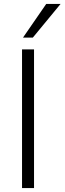

<svg xmlns="http://www.w3.org/2000/svg" viewBox="-20 -956 328 976"><path d="M92 0V-705H153V0ZM97 -765 215 -936H288L147 -765Z"/></svg>

Font: Nunito Sans 12pt Light
Style: Regular
Weight: 300
Designer: Vernon Adams
Foundry: Vernon Adams
Version: Version 3.101;gftools[0.9.27]